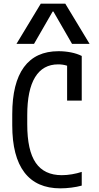

<svg xmlns="http://www.w3.org/2000/svg" viewBox="-20 -1020 540 1050"><path d="M310 10Q180 10 113.5 -77Q47 -164 47 -335V-395Q47 -566 111 -653Q175 -740 300 -740Q335 -740 368 -733.5Q401 -727 427 -714V-470H347V-702L387 -640Q349 -668 298 -668Q215 -668 172 -598Q129 -528 129 -390V-340Q129 -197 175.5 -129.5Q222 -62 318 -62Q345 -62 374 -67Q403 -72 427 -80V-5Q402 2 370.5 6Q339 10 310 10ZM70 -780 203 -1000H337L470 -780H374L272 -957H268L166 -780Z"/></svg>

Font: M PLUS Code Latin
Style: Regular
Weight: 400
Designer: Coji Morishita
Foundry: UNDERFOREST DESIGN
Version: Version 1.002; ttfautohint (v1.8.3)